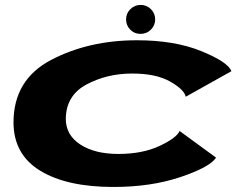

<svg xmlns="http://www.w3.org/2000/svg" viewBox="-20 -755 1004 782"><path d="M442 6.5Q595.5 6.5 715.5 -34Q835.5 -74.5 860 -113L711.5 -221.5Q699 -193 629.5 -160.5Q560 -128 462 -128Q366 -128 307 -166.5Q248 -205 248 -271Q249 -366.5 332.5 -411Q416 -455.5 518.5 -455.5Q616 -455.5 673.5 -422.5Q731 -389.5 736.5 -361L922.5 -465Q908.5 -502.5 799.8 -546.8Q691 -591 537.5 -591Q341 -591 188 -510.8Q35 -430.5 35 -256Q35.5 -125.5 144 -59.5Q252.5 6.5 442 6.5ZM552 -617Q577.5 -617 594.8 -634.5Q612 -652 612 -676Q612 -700.5 594.5 -717.8Q577 -735 553 -735Q528.5 -735 511 -717.8Q493.5 -700.5 493.5 -676Q493.5 -651.5 510.5 -634.2Q527.5 -617 552 -617Z"/></svg>

Font: Anybody ExtraExpanded
Style: Bold Italic
Weight: 700
Width: 8
Italic angle: -10°
Version: Version 1.113;gftools[0.9.25]